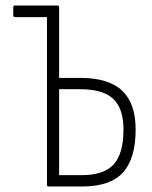

<svg xmlns="http://www.w3.org/2000/svg" viewBox="-20 -675 549 695"><path d="M155 0Q150 0 150 -6V-613H34Q28 -613 28 -620V-649Q28 -655 34 -655H188Q194 -655 194 -649V-393H271Q373 -393 422 -347Q471 -301 471 -206Q471 -101 425 -50.5Q379 0 278 0ZM194 -41H276Q356 -41 391.5 -80Q427 -119 427 -206Q427 -282 390 -317Q353 -352 271 -352H194Z"/></svg>

Font: Sofia Sans Condensed Light
Style: Regular
Weight: 300
Designer: Botio Nikoltchev, Ani Petrova
Foundry: lettersoup
Version: Version 4.101